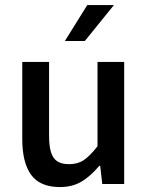

<svg xmlns="http://www.w3.org/2000/svg" viewBox="-20 -738 593 770"><path d="M256.8 -79.6Q291.5 -79.6 315.7 -95.7Q339.8 -111.8 371.1 -151.4V-489.7H478V0H390.1L381.8 -73.2H378.4Q342.8 -30.8 306.2 -9.3Q269.5 12.2 220.2 12.2Q141.1 12.2 105.2 -36.4Q69.3 -85 69.3 -180.7V-489.7H176.8V-194.8Q176.8 -152.3 184.6 -127.4Q192.4 -102.5 209.7 -91.1Q227.1 -79.6 256.8 -79.6ZM437 -717.8 320.3 -573.7H240.2L330.1 -717.8Z"/></svg>

Font: Varta
Style: Bold
Weight: 700
Designer: Joana Correia, Viktoriya Grabowska, Eben Sorkin
Foundry: Sorkin Type
Version: Version 1.002; ttfautohint (v1.3) -l 8 -r 24 -G 200 -x 12 -H